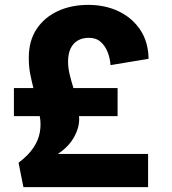

<svg xmlns="http://www.w3.org/2000/svg" viewBox="-20 -767 705 787"><path d="M76 0 56 -100Q96 -130 117 -161.5Q138 -193 143.5 -226Q149 -259 143 -291H37V-406H117Q110 -433 104 -463Q98 -493 98 -530Q98 -600 130 -648Q162 -696 217 -721.5Q272 -747 342 -747Q411 -747 466.5 -720.5Q522 -694 555 -644.5Q588 -595 589 -526L433 -500Q431 -529 421 -554Q411 -579 392.5 -595.5Q374 -612 344 -612Q318 -612 299 -601Q280 -590 269.5 -568.5Q259 -547 259 -514Q259 -489 265.5 -462Q272 -435 281 -406H462V-291H304Q308 -251 285.5 -208.5Q263 -166 217 -136H587V0Z"/></svg>

Font: Parkinsans
Style: Bold
Weight: 700
Designer: Red Stone, Indian Type Foundry
Foundry: Indian Type Foundry
Version: Version 1.000